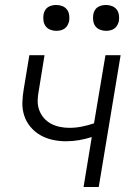

<svg xmlns="http://www.w3.org/2000/svg" viewBox="-20 -752 540 772"><path d="M316 0 349 -201Q324 -193 298 -188.5Q272 -184 245 -184Q217 -184 190.5 -190Q164 -196 141.5 -209Q119 -222 102 -242.5Q85 -263 77 -288.5Q69 -314 70 -341.5Q71 -369 76 -397L98 -530H159L136 -388Q132 -368 131.5 -348Q131 -328 137.5 -310Q144 -292 156 -278Q168 -264 184.5 -255Q201 -246 220 -242Q239 -238 259 -238Q284 -238 309 -243Q334 -248 358 -256L404 -530H465L377 0ZM406 -628Q394 -628 382.5 -632.5Q371 -637 364 -646Q357 -655 355 -667.5Q353 -680 355 -693Q356 -701 360.5 -709.5Q365 -718 372.5 -723Q380 -728 389 -730Q398 -732 406 -732Q419 -732 430.5 -727.5Q442 -723 449 -714Q456 -705 458 -692.5Q460 -680 458 -667Q456 -659 451.5 -650.5Q447 -642 439.5 -637Q432 -632 423.5 -630Q415 -628 406 -628ZM206 -628Q194 -628 182.5 -632.5Q171 -637 164 -646Q157 -655 155 -667.5Q153 -680 155 -693Q156 -701 160.5 -709.5Q165 -718 172.5 -723Q180 -728 189 -730Q198 -732 206 -732Q219 -732 230.5 -727.5Q242 -723 249 -714Q256 -705 258 -692.5Q260 -680 258 -667Q256 -659 251.5 -650.5Q247 -642 239.5 -637Q232 -632 223.5 -630Q215 -628 206 -628Z"/></svg>

Font: Iosevka Curly Light Oblique
Style: Regular
Weight: 300
Italic angle: -9°
Monospace: yes
Designer: Belleve Invis
Foundry: Belleve Invis
Version: Version 11.1.0; ttfautohint (v1.8.3)